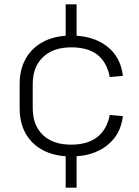

<svg xmlns="http://www.w3.org/2000/svg" viewBox="-20 -810 635 880"><path d="M331 -790V-639H281V-790ZM331 -101V50H281V-101ZM306 -93Q233 -93 180 -120Q127 -147 98.5 -196.5Q70 -246 70 -315V-425Q70 -493 99 -543Q128 -593 181 -620Q234 -647 306 -647Q407 -647 470.5 -597.5Q534 -548 543 -462L483 -457Q470 -525 426.5 -559Q383 -593 306 -593Q224 -593 177 -548Q130 -503 130 -425V-315Q130 -236 176.5 -191.5Q223 -147 306 -147Q381 -147 425.5 -181.5Q470 -216 483 -283L543 -278Q534 -193 470 -143Q406 -93 306 -93Z"/></svg>

Font: Pathway Extreme 8pt Thin
Style: Regular
Weight: 100
Version: Version 1.001;gftools[0.9.26]